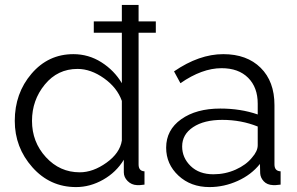

<svg xmlns="http://www.w3.org/2000/svg" viewBox="-20 -750 1207 780"><path d="M613 -617H543V-82Q543 -55 567 -54V0Q546 3 536 2Q514 1 498.5 -14.5Q483 -30 483 -50V-101Q452 -50 399 -20Q346 10 289 10Q183 10 111.5 -70.5Q40 -151 40 -259Q40 -371 108 -450.5Q176 -530 278 -530Q340 -530 392 -497Q444 -464 475 -412V-617H361V-663H475V-730H543V-663H613ZM475 -179V-340Q456 -394 402.5 -432Q349 -470 295 -470Q214 -470 162 -406.5Q110 -343 110 -259Q110 -173 166.5 -111.5Q223 -50 304 -50Q358 -50 412.5 -89Q467 -128 475 -179Z M655 -150Q655 -222 716 -265.5Q777 -309 875 -309Q958 -309 1027 -285V-329Q1027 -395 988 -434Q949 -473 880 -473Q801 -473 713 -412L687 -460Q789 -530 887 -530Q983 -530 1039 -474.5Q1095 -419 1095 -323V-82Q1095 -55 1120 -54V0Q1096 3 1089 2Q1065 1 1051.5 -13.5Q1038 -28 1037 -46L1036 -84Q1001 -40 945.5 -15Q890 10 831 10Q755 10 705 -36.5Q655 -83 655 -150ZM1004 -110Q1027 -136 1027 -160V-236Q960 -263 883 -263Q809 -263 764.5 -233.5Q720 -204 720 -155Q720 -109 754.5 -75.5Q789 -42 847 -42Q895 -42 937.5 -61Q980 -80 1004 -110Z"/></svg>

Font: Raleway-v4020
Style: Regular
Weight: 400
Designer: Matt McInerney, Pablo Impallari, Rodrigo Fuenzalida
Foundry: Matt McInerney, Pablo Impallari, Rodrigo Fuenzalida
Version: Version 4.020;PS 004.020;hotconv 1.0.88;makeotf.lib2.5.64775